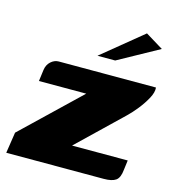

<svg xmlns="http://www.w3.org/2000/svg" viewBox="-102 -674 687 753"><g transform="rotate(15 241.5 -297.5)"><path d="M233 -94H459L454 -55Q451 -22 435.5 -11Q420 0 387 0H-9L4 -85L234 -305H42L48 -351Q51 -373 65.5 -386Q80 -399 97 -399H492Q494 -380 480.5 -355Q467 -330 447.5 -305.5Q428 -281 410 -264ZM238 -460 403 -595 475 -551 310 -460Z"/></g></svg>

Font: Genos Thin ExtraBold
Style: Italic
Weight: 800
Italic angle: -8°
Version: Version 1.010